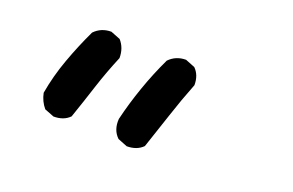

<svg xmlns="http://www.w3.org/2000/svg" viewBox="-44 -557 587 385"><g transform="rotate(15 250.0 -364.0)"><path d="M237.3 -256.8 217.8 -266.6Q204.1 -282.2 208 -305.7Q219.7 -340.8 235.4 -375.5Q251 -410.2 270.5 -443.4Q286.1 -457 307.6 -455.1L327.1 -445.3Q338.9 -431.6 336.9 -410.2Q319.3 -375 303.7 -338.4Q288.1 -301.8 272.5 -266.6Q258.8 -254.9 237.3 -256.8ZM80.1 -276.4 60.5 -286.1Q50.8 -299.8 48.8 -317.4Q58.6 -354.5 75.2 -390.1Q91.8 -425.8 111.3 -459Q127 -472.7 148.4 -470.7L168 -460.9Q179.7 -445.3 177.7 -423.8Q160.2 -390.6 145.5 -356Q130.9 -321.3 115.2 -286.1Q101.6 -274.4 80.1 -276.4Z"/></g></svg>

Font: JasonHandwriting4
Style: Regular
Weight: 400
Version: Version 1.01.21